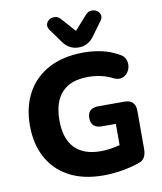

<svg xmlns="http://www.w3.org/2000/svg" viewBox="-101 -1029 946 1121"><g transform="rotate(-10 372.0 -469.0)"><path d="M409 -750Q351 -750 316 -800L257 -882Q245 -900 249.5 -916Q254 -932 268.5 -941Q283 -950 301.5 -949Q320 -948 335 -931L409 -848L483 -931Q498 -948 516.5 -949Q535 -950 549.5 -941Q564 -932 568.5 -916Q573 -900 561 -882L501 -800Q466 -750 409 -750ZM422 11Q302 11 218.5 -34Q135 -79 91.5 -160Q48 -241 48 -349Q48 -461 93.5 -543.5Q139 -626 224.5 -671Q310 -716 430 -716Q483 -716 535.5 -705Q588 -694 637 -666Q660 -655 669 -634.5Q678 -614 675 -592.5Q672 -571 659 -554Q646 -537 625 -531Q604 -525 578 -537Q513 -571 431 -571Q327 -571 275 -514.5Q223 -458 223 -349Q223 -242 275.5 -186.5Q328 -131 431 -131Q483 -131 544 -147V-273H462Q397 -273 397 -333Q397 -392 462 -392H615Q681 -392 681 -326V-99Q681 -71 670.5 -51.5Q660 -32 634 -24Q588 -8 532.5 1.5Q477 11 422 11Z"/></g></svg>

Font: Chiron GoRound TC EB
Style: Regular
Weight: 700
Designer: Ryoko NISHIZUKA 西塚涼子 (kana, bopomofo & ideographs); Paul D. Hunt (Latin, Greek & Cyrillic); Sandoll Communications 산돌커뮤니
Foundry: Adobe
Version: Version 1.000;hotconv 1.1.1;makeotfexe 2.6.0